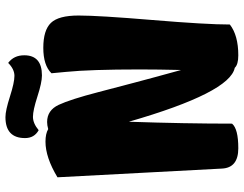

<svg xmlns="http://www.w3.org/2000/svg" viewBox="-115 -781 895 705"><g transform="rotate(-90 332.5 -428.5)"><path d="M207 -734Q178 -750 178 -784Q178 -856 255 -856Q279 -856 330.5 -839.5Q382 -823 406.5 -823Q431 -823 454 -846Q482 -825 482 -787Q482 -722 408 -722Q382 -722 331 -738.5Q280 -755 256 -755Q232 -755 207 -734ZM416 -687Q445 -717 509.5 -717Q574 -717 601 -689Q628 -661 628 -587.5Q628 -514 611.5 -316Q595 -118 595 -32Q555 -1 482 -1Q448 -1 436 -14Q345 -32 238 -403Q231 -195 231 -24Q212 -1 140.5 -1Q69 -1 66 -61L34 -665Q107 -709 165 -709Q194 -709 211 -699Q225 -703 237 -703Q280 -703 300 -660.5Q320 -618 347 -514Q374 -410 381.5 -382.5Q389 -355 402 -306Q415 -257 428 -211Q430 -298 430 -363Q430 -544 421 -634Z"/></g></svg>

Font: Chela One Cyrilic
Style: Regular
Weight: 400
Designer: Miguel Hernandez
Foundry: LatinoType
Version: Version 1.001